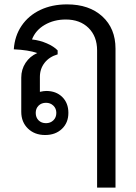

<svg xmlns="http://www.w3.org/2000/svg" viewBox="-20 -606 621 876"><path d="M507 -384V250H423V-376Q423 -440 384 -478.5Q345 -517 280 -517Q226 -517 184 -492.5Q142 -468 126 -426Q162 -422 194 -408Q226 -394 243 -376V-358Q205 -347 183.5 -319.5Q162 -292 162 -255V-187Q180 -191 191 -191Q236 -191 264 -163.5Q292 -136 292 -91Q292 -46 262.5 -18Q233 10 186 10Q138 10 107.5 -19.5Q77 -49 77 -96V-252Q77 -289 96.5 -319Q116 -349 150 -364Q110 -378 43 -381Q47 -442 78.5 -488.5Q110 -535 163.5 -560.5Q217 -586 286 -586Q387 -586 447 -531Q507 -476 507 -384ZM190 -137Q169 -137 156 -124Q143 -111 143 -91Q143 -70 156 -57Q169 -44 190 -44Q210 -44 223.5 -57Q237 -70 237 -91Q237 -111 223.5 -124Q210 -137 190 -137Z"/></svg>

Font: Sarabun
Style: Regular
Weight: 400
Designer: Suppakit Chalermlarp | Katatrad Co.,Ltd.
Foundry: Cadson Demak Co.,Ltd.
Version: Version 1.000; ttfautohint (v1.6)